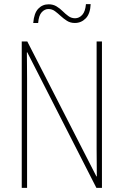

<svg xmlns="http://www.w3.org/2000/svg" viewBox="-20 -916 602 936"><path d="M477 0H450L113 -661H111Q111 -634 111.5 -605Q112 -576 112 -534V0H86V-714H113L450 -56H452Q452 -91 451.5 -127.5Q451 -164 451 -190V-714H477ZM142 -804Q146 -852 166.5 -873.5Q187 -895 217 -895Q239 -895 255.5 -885Q272 -875 285.5 -861.5Q299 -848 313.5 -837.5Q328 -827 346 -827Q366 -827 381 -843.5Q396 -860 399 -896H422Q420 -849 398 -826.5Q376 -804 345 -804Q323 -804 306.5 -814.5Q290 -825 276 -838Q262 -851 248 -861.5Q234 -872 216 -872Q198 -872 183.5 -856.5Q169 -841 166 -804Z"/></svg>

Font: Noto Sans Telugu Condensed Thin
Style: Regular
Weight: 100
Width: 3
Designer: Jelle Bosma - Monotype Design Team
Foundry: Monotype Imaging Inc.
Version: Version 2.005; ttfautohint (v1.8.4.7-5d5b)